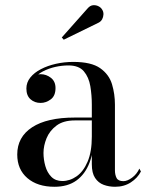

<svg xmlns="http://www.w3.org/2000/svg" viewBox="-20 -705 563 735"><path d="M420.5 10Q397 10 376.8 2.5Q356.5 -5 344 -23.8Q331.5 -42.5 331.5 -76.5V-304.5Q331.5 -340.5 325.8 -375Q320 -409.5 301 -432Q282 -454.5 242 -454.5Q217 -454.5 191.5 -448.8Q166 -443 144.5 -431.8Q123 -420.5 109.8 -404Q96.5 -387.5 96.5 -366H82Q82 -391.5 98.8 -406.2Q115.5 -421 135.5 -421Q157 -421 174.8 -407.2Q192.5 -393.5 192.5 -368Q192.5 -338 174.2 -324.5Q156 -311 135.5 -311Q112.5 -311 96.8 -325Q81 -339 81 -366Q81 -389.5 96 -408.2Q111 -427 136.5 -440.2Q162 -453.5 194.2 -460.8Q226.5 -468 260.5 -468Q329.5 -468 363.5 -444Q397.5 -420 408.8 -382.5Q420 -345 420 -304.5V-53Q420 -36 426.2 -23.8Q432.5 -11.5 452.5 -11.5Q467.5 -11.5 485.5 -24.8Q503.5 -38 513.5 -59.5L519.5 -48.5Q506.5 -23.5 480.8 -6.8Q455 10 420.5 10ZM188.5 10Q123.5 10 84.8 -23.2Q46 -56.5 46 -113.5Q46 -180.5 103 -217.8Q160 -255 266.5 -255H378V-244H266.5Q222.5 -244 196.2 -224.2Q170 -204.5 158.2 -175.8Q146.5 -147 146.5 -119.5Q146.5 -94.5 153.5 -69.5Q160.5 -44.5 176.5 -28.2Q192.5 -12 218.5 -12Q247.5 -12 273.2 -30Q299 -48 315.2 -85.8Q331.5 -123.5 331.5 -182H339Q339 -125 322.5 -81.8Q306 -38.5 272.8 -14.2Q239.5 10 188.5 10ZM224 -553 216.5 -561.5 315.5 -673Q325 -684 336.2 -685Q347.5 -686 357.2 -681Q367 -676 371.5 -667.5Q376.5 -659.5 376 -649.5Q375.5 -639.5 371 -631.2Q366.5 -623 358 -618.5Z"/></svg>

Font: Bodoni Moda 18pt
Style: Regular
Weight: 400
Designer: Owen Earl
Foundry: indestructible type
Version: Version 2.005